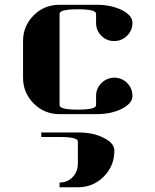

<svg xmlns="http://www.w3.org/2000/svg" viewBox="-20 -481 655 809"><path d="M77.1 -153.8V-308.1Q77.1 -371.6 122.1 -416.5Q166.5 -460.9 231 -460.9H384.8Q449.2 -460.9 493.7 -438.5Q538.1 -416 538.1 -384.3Q538.1 -353 515.6 -330.6Q493.2 -308.1 460.9 -308.1Q429.2 -308.1 407.2 -330.1Q384.8 -352.5 384.8 -384.8V-422.9Q384.8 -441.9 308.1 -441.9Q231 -441.9 231 -422.9V-38.1Q231 -19 308.1 -19Q384.8 -19 384.8 -38.1V-77.1Q384.8 -108.4 407.2 -130.9Q430.2 -153.3 460.9 -153.8Q493.2 -153.8 516.1 -130.9Q538.1 -108.4 538.1 -76.7Q538.1 -45.4 493.2 -22.5Q448.7 0 384.8 0H231Q167 0 122.1 -44.9Q77.1 -89.8 77.1 -153.8ZM153.8 77.1H308.1Q374.5 77.1 417 100.1Q461.9 121.6 461.9 153.8Q461.9 218.3 417 263.2Q372.1 308.1 308.1 308.1H231V288.1Q263.2 288.1 285.2 266.1Q306.6 244.6 308.1 210.9V115.2Q308.1 96.2 231 96.2H153.8Z"/></svg>

Font: Hjet
Style: Regular
Weight: 400
Designer: T. Christopher White
Version: Version 1.2